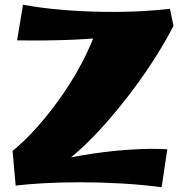

<svg xmlns="http://www.w3.org/2000/svg" viewBox="-20 -770 783 809"><path d="M187 -42 33 -134Q86 -177 141.5 -240Q197 -303 249 -379Q301 -455 341.5 -537.5Q382 -620 404 -703L711 -661Q683 -606 641 -538.5Q599 -471 546 -399.5Q493 -328 433.5 -259.5Q374 -191 311.5 -134.5Q249 -78 187 -42ZM661 19Q579 8 491 3Q403 -2 319.5 -2Q236 -2 165 2Q94 6 46 12L33 -134L223 -94Q292 -111 373.5 -123Q455 -135 536.5 -140Q618 -145 685 -141ZM52 -600 77 -750Q160 -735 248.5 -728Q337 -721 421 -720Q505 -719 576.5 -723Q648 -727 696 -733L711 -661Q606 -635 500 -621Q394 -607 283.5 -602.5Q173 -598 52 -600Z"/></svg>

Font: Marhey Light
Style: Bold
Weight: 700
Version: Version 1.000